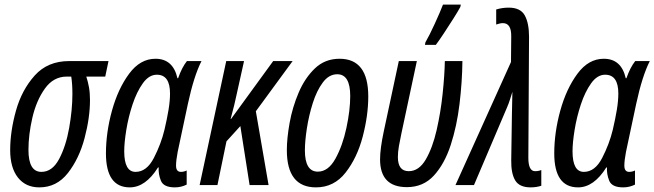

<svg xmlns="http://www.w3.org/2000/svg" viewBox="-20 -800 2829 830"><path d="M369 -368Q369 -399 364.5 -423.5Q360 -448 353 -469H435L449 -536H279Q186 -536 130 -473.5Q74 -411 49 -321.5Q24 -232 24 -151Q24 -75 57.5 -32.5Q91 10 150 10Q225 10 273.5 -52Q322 -114 345.5 -202.5Q369 -291 369 -368ZM103 -152Q103 -218 120 -291.5Q137 -365 174 -417Q211 -469 269 -469H288Q293 -437 293 -394Q293 -326 279 -247Q265 -168 235.5 -112.5Q206 -57 159 -57Q103 -57 103 -152Z M663 -76H666Q664 -48 675.5 -19Q687 10 736 10Q763 10 787 -2V-63Q775 -57 762 -57Q741 -57 741 -84Q741 -106 748 -143L792 -350Q818 -471 851 -536H788Q766 -508 750 -462H747Q728 -546 652 -546Q586 -546 538 -481Q490 -416 464 -321.5Q438 -227 438 -137Q438 10 541 10Q609 10 663 -76ZM517 -146Q517 -183 526 -238.5Q535 -294 553 -348.5Q571 -403 597.5 -440Q624 -477 658 -477Q715 -477 715 -396Q715 -364 708.5 -325Q702 -286 691 -239Q676 -177 645 -117Q614 -57 566 -57Q517 -57 517 -146Z M920 0 959 -189 1019 -255 1059 0H1141L1086 -319L1245 -536H1161L979 -286H977Q986 -319 992.5 -345.5Q999 -372 1003 -392L1035 -536H958L843 0Z M1572 -383Q1572 -546 1448 -546Q1385 -546 1341.5 -504.5Q1298 -463 1271 -399.5Q1244 -336 1232 -269Q1220 -202 1220 -151Q1220 10 1346 10Q1424 10 1474 -54Q1524 -118 1548 -209.5Q1572 -301 1572 -383ZM1298 -150Q1298 -189 1306.5 -244.5Q1315 -300 1332 -354Q1349 -408 1375.5 -443.5Q1402 -479 1438 -479Q1494 -479 1494 -385Q1494 -324 1477.5 -247Q1461 -170 1430 -114Q1399 -58 1354 -58Q1298 -58 1298 -150Z M1864 -606Q1877 -623 1898.5 -655.5Q1920 -688 1940.5 -720.5Q1961 -753 1970 -770L1972 -780H1895Q1884 -751 1860 -698.5Q1836 -646 1819 -617L1817 -606ZM1979 -536H1903Q1902 -476 1893.5 -395Q1885 -314 1867.5 -237.5Q1850 -161 1820.5 -110.5Q1791 -60 1747 -60Q1700 -60 1700 -121Q1700 -143 1704.5 -168.5Q1709 -194 1715 -222L1782 -536H1704L1639 -232Q1623 -157 1623 -111Q1623 9 1739 9Q1810 9 1856 -41.5Q1902 -92 1928.5 -173.5Q1955 -255 1966.5 -350.5Q1978 -446 1979 -536Z M2320 3V-65Q2308 -60 2293 -60Q2264 -60 2264 -118L2267 -641Q2267 -700 2248.5 -733.5Q2230 -767 2179 -767Q2151 -767 2125 -759V-694Q2142 -700 2154 -700Q2191 -700 2190 -642L2189 -532L1949 0H2029L2172 -336Q2179 -352 2184.5 -369.5Q2190 -387 2195 -403Q2194 -378 2194 -354.5Q2194 -331 2193 -306L2190 -108Q2189 -51 2207 -20.5Q2225 10 2274 10Q2299 10 2320 3Z M2601 -76H2604Q2602 -48 2613.5 -19Q2625 10 2674 10Q2701 10 2725 -2V-63Q2713 -57 2700 -57Q2679 -57 2679 -84Q2679 -106 2686 -143L2730 -350Q2756 -471 2789 -536H2726Q2704 -508 2688 -462H2685Q2666 -546 2590 -546Q2524 -546 2476 -481Q2428 -416 2402 -321.5Q2376 -227 2376 -137Q2376 10 2479 10Q2547 10 2601 -76ZM2455 -146Q2455 -183 2464 -238.5Q2473 -294 2491 -348.5Q2509 -403 2535.5 -440Q2562 -477 2596 -477Q2653 -477 2653 -396Q2653 -364 2646.5 -325Q2640 -286 2629 -239Q2614 -177 2583 -117Q2552 -57 2504 -57Q2455 -57 2455 -146Z"/></svg>

Font: Noto Sans Display Condensed
Style: Italic
Weight: 400
Width: 3
Designer: Monotype Design team
Foundry: Monotype Imaging Inc.
Version: 1.000